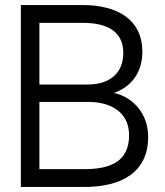

<svg xmlns="http://www.w3.org/2000/svg" viewBox="-20 -740 653 760"><path d="M314.5 0C460 0 566.5 -57.5 566.5 -198C566.5 -300 495 -359.5 430.5 -372C490 -392 543.5 -444 543.5 -535C543.5 -662 445.5 -720 307 -720H62.5V0ZM308 -649.5C403 -649.5 468 -616.5 468 -530.5C468 -445 407.5 -405.5 328.5 -405.5H136V-649.5ZM136 -70.5V-336.5H330C415.5 -336.5 491 -298.5 491 -204.5C491 -101 417 -70.5 314.5 -70.5Z"/></svg>

Font: Vela Sans
Style: Regular
Weight: 400
Designer: Principal design: Mikhail Sharanda - project Manrope.
Design modification: Ravid Balaliev
Foundry: Mikhail Sharanda
Version: Version 1.001